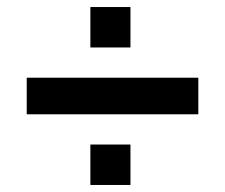

<svg xmlns="http://www.w3.org/2000/svg" viewBox="-20 -560 640 546"><path d="M56 -235V-339H544V-235ZM237 -34V-149H351V-34ZM237 -425V-540H351V-425Z"/></svg>

Font: Nunito Sans 12pt ExtraLight 12pt ExtraBold
Style: Regular
Weight: 800
Version: Version 3.101;gftools[0.9.27]